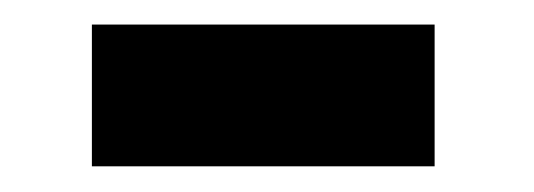

<svg xmlns="http://www.w3.org/2000/svg" viewBox="-20 -381 428 154"><path d="M328.6 -247.6H53.7V-361.3H328.6Z"/></svg>

Font: RobotoDraft
Style: Bold
Weight: 700
Version: Version 2.001150; 2014